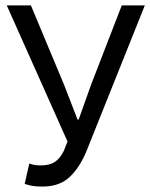

<svg xmlns="http://www.w3.org/2000/svg" viewBox="-20 -676 554 708"><path d="M136 12Q114 12 99.5 9.5Q85 7 71 2L88 -73Q96 -70 106 -68Q116 -66 130 -66Q162 -66 181.5 -78.5Q201 -91 215 -119L229 -154L5 -656H94L216 -364L266 -235H270L316 -364L429 -656H514L299 -119Q274 -58 236.5 -23Q199 12 136 12Z"/></svg>

Font: Processing Sans Pro
Style: Regular
Weight: 400
Designer: Paul D. Hunt
Foundry: Adobe Systems Incorporated
Version: Version 2.020;PS 2.000;hotconv 1.0.86;makeotf.lib2.5.63406